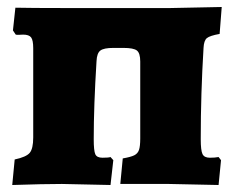

<svg xmlns="http://www.w3.org/2000/svg" viewBox="-20 -526 665 549"><path d="M22 -70Q55 -77 65 -89Q75 -101 75 -133V-388Q75 -411 69 -419Q63 -427 46 -427Q42 -427 35 -426.5Q28 -426 25 -427L17 -439L24 -504Q70 -503 161 -503H467L614 -506L608 -429Q580 -424 571.5 -417Q563 -410 562 -389Q554 -258 554 -128Q554 -96 559 -85.5Q564 -75 580 -75Q595 -75 605 -77L612 -68L605 3L463 0H324L331 -73Q354 -77 364 -82Q374 -87 377.5 -97.5Q381 -108 381 -130V-350Q381 -374 371.5 -381.5Q362 -389 333 -389H304Q277 -389 267 -381.5Q257 -374 256 -351Q248 -223 248 -128Q248 -95 252.5 -85Q257 -75 273 -75Q291 -75 296 -77L304 -68L296 3L157 0Q105 0 15 3Z"/></svg>

Font: Alegreya SC Black
Style: Regular
Weight: 900
Designer: Juan Pablo del Peral
Foundry: Huerta Tipografica
Version: Version 2.007; ttfautohint (v1.6)